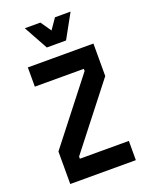

<svg xmlns="http://www.w3.org/2000/svg" viewBox="-186 -1141 972 1238"><g transform="rotate(-20 300.0 -522.0)"><path d="M75 0V-223L411 -653V-668H75V-800H525V-577L189 -147V-132H525V0ZM457 -1044 366 -879H234L143 -1044H250L337 -918H263L350 -1044Z"/></g></svg>

Font: Martian Mono Condensed SemiBold
Style: Regular
Weight: 600
Width: 3
Designer: Roman Shamin
Foundry: Evil Martians
Version: Version 1.000